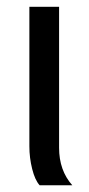

<svg xmlns="http://www.w3.org/2000/svg" viewBox="-20 -548 262 568"><path d="M193.8 0H97.2Q83.5 -15.1 75.2 -48.1Q66.9 -81.1 66.9 -115.2V-527.8H154.8V-110.8Q154.8 -43.9 193.8 0Z"/></svg>

Font: Libra Sans Modern
Style: Regular
Weight: 400
Foundry: Stefan Peev, Context Ltd
Version: Version 1.000